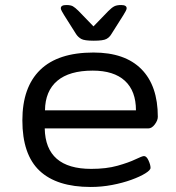

<svg xmlns="http://www.w3.org/2000/svg" viewBox="-20 -738 700 764"><path d="M341 6Q206 6 137.5 -58.5Q69 -123 69 -259Q69 -391 140 -460Q211 -529 352 -529Q477 -529 542.5 -463Q608 -397 608 -273Q608 -259 596 -243Q584 -227 570 -227H158Q161 -66 343 -66Q403 -66 447.5 -78.5Q492 -91 519 -104Q546 -117 553 -117Q563 -117 571 -99.5Q579 -82 579 -70Q579 -61 558 -48Q537 -35 502.5 -22.5Q468 -10 426 -2Q384 6 341 6ZM159 -299H521Q521 -376 477 -416.5Q433 -457 349 -457Q256 -457 208 -416.5Q160 -376 159 -299ZM462 -718Q484 -718 484 -705Q484 -701 480 -693.5Q476 -686 471 -678L423 -602Q416 -590 403.5 -583Q391 -576 353 -576Q316 -576 303.5 -583Q291 -590 283 -602L235 -678Q230 -686 226 -693.5Q222 -701 222 -705Q222 -718 244 -718Q261 -718 270 -713Q279 -708 293 -694L352 -633L411 -694Q425 -708 435 -713Q445 -718 462 -718Z"/></svg>

Font: Asap Expanded
Style: Regular
Weight: 400
Width: 7
Designer: Pablo Cosgaya
Foundry: Omnibus-Type
Version: Version 3.001; ttfautohint (v1.8.4.7-5d5b)